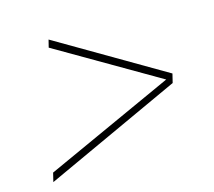

<svg xmlns="http://www.w3.org/2000/svg" viewBox="-78 -641 761 684"><g transform="rotate(-15 302.5 -299.5)"><path d="M39 -52 47 -85 522 -301 147 -519 154 -547 549 -316 541 -283Z"/></g></svg>

Font: Work Sans ExtraLight
Style: Italic
Weight: 200
Italic angle: -13°
Designer: Wei Huang
Foundry: Wei Huang
Version: Version 2.012; ttfautohint (v1.8.3)